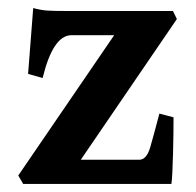

<svg xmlns="http://www.w3.org/2000/svg" viewBox="-20 -457 486 477"><path d="M411.1 -165.5Q411.1 -150.9 410.9 -126.7Q410.6 -102.5 409.9 -76.2Q409.2 -49.8 408.2 -29.1Q407.2 -8.3 405.8 0H37.6L25.4 -21L263.7 -369.6H157.7Q111.8 -369.6 85.9 -263.2L49.8 -273.4L62.5 -437Q82.5 -431.6 98.1 -430.7Q113.8 -429.7 143.1 -429.7H409.7L419.4 -409.7L180.7 -60.1H325.7Q344.2 -60.1 353.3 -91.3Q362.3 -122.6 376 -174.8Z"/></svg>

Font: Namdhinggo ExtraBold
Style: Regular
Weight: 800
Designer: Victor Gaultney
Foundry: SIL International
Version: Version 3.001